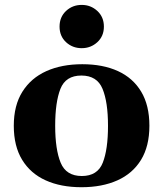

<svg xmlns="http://www.w3.org/2000/svg" viewBox="-20 -761 676 795"><path d="M37.1 -240.2Q37.1 -324.7 72.8 -381.3Q108.4 -438 172.1 -466.6Q235.8 -495.1 320.8 -495.1Q406.2 -495.1 468.5 -466.6Q530.8 -438 564.7 -381.3Q598.6 -324.7 598.6 -240.2Q598.6 -155.8 564 -99.1Q529.3 -42.5 466.1 -14.2Q402.8 14.2 317.4 14.2Q231.9 14.2 169.2 -14.2Q106.4 -42.5 71.8 -99.1Q37.1 -155.8 37.1 -240.2ZM208.5 -240.2Q208.5 -142.1 231.2 -87.2Q253.9 -32.2 318.8 -32.2Q383.8 -32.2 405.5 -87.2Q427.2 -142.1 427.2 -240.2Q427.2 -338.4 404.5 -393.3Q381.8 -448.2 316.9 -448.2Q252 -448.2 230.2 -393.1Q208.5 -337.9 208.5 -240.2ZM318.4 -561.5Q280.3 -561.5 253.4 -586.4Q226.6 -611.3 226.6 -650.9Q226.6 -690.4 253.4 -715.6Q280.3 -740.7 318.4 -740.7Q356 -740.7 383.1 -715.6Q410.2 -690.4 410.2 -650.9Q410.2 -611.3 383.1 -586.4Q356 -561.5 318.4 -561.5Z"/></svg>

Font: Gelasio
Style: Bold
Weight: 700
Designer: Eben Sorkin
Foundry: Eben Sorkin
Version: Version 1.008